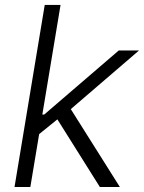

<svg xmlns="http://www.w3.org/2000/svg" viewBox="-20 -747 576 767"><path d="M38 0 158.7 -727.3H221.9L149.1 -289.4H156.6L454.5 -545.5H535.5L262.8 -311.1L458.8 0H378.9L209.2 -270.2L136.4 -211.3L101.2 0Z"/></svg>

Font: Inter P Light
Style: Italic
Weight: 300
Italic angle: 9.39999°
Designer: Rasmus Andersson
Foundry: rsms
Version: Version 3.018;git-588b23468